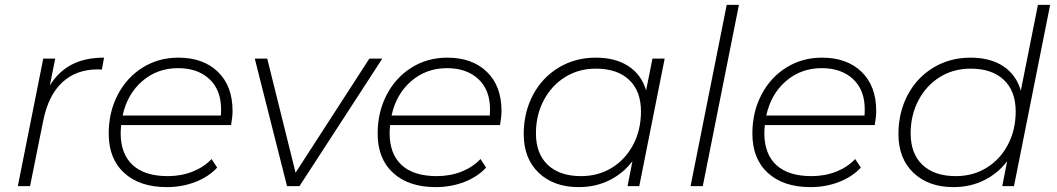

<svg xmlns="http://www.w3.org/2000/svg" viewBox="-20 -762 4328 786"><path d="M406 -526 397 -477 381 -478Q292 -478 235 -425Q178 -372 157 -268L103 0H53L157 -522H206L184 -412Q219 -469 273.5 -497.5Q328 -526 406 -526Z M476 -250Q474 -228 474 -217Q474 -132 523 -86.5Q572 -41 667 -41Q722 -41 768.5 -59.5Q815 -78 846 -111L869 -76Q834 -38 779.5 -17Q725 4 663 4Q552 4 488.5 -54Q425 -112 425 -215Q425 -303 462 -374Q499 -445 564 -485.5Q629 -526 710 -526Q812 -526 872 -468Q932 -410 932 -308Q932 -284 926 -250ZM482 -289H884Q885 -298 885 -315Q885 -394 837 -438.5Q789 -483 709 -483Q624 -483 562.5 -430Q501 -377 482 -289Z M1545 -522 1206 0H1155L1023 -522H1074L1190 -55L1492 -522Z M1577 -250Q1575 -228 1575 -217Q1575 -132 1624 -86.5Q1673 -41 1768 -41Q1823 -41 1869.5 -59.5Q1916 -78 1947 -111L1970 -76Q1935 -38 1880.5 -17Q1826 4 1764 4Q1653 4 1589.5 -54Q1526 -112 1526 -215Q1526 -303 1563 -374Q1600 -445 1665 -485.5Q1730 -526 1811 -526Q1913 -526 1973 -468Q2033 -410 2033 -308Q2033 -284 2027 -250ZM1583 -289H1985Q1986 -298 1986 -315Q1986 -394 1938 -438.5Q1890 -483 1810 -483Q1725 -483 1663.5 -430Q1602 -377 1583 -289Z M2701 -522 2597 0H2549L2569 -102Q2531 -52 2474.5 -24Q2418 4 2349 4Q2247 4 2185.5 -54.5Q2124 -113 2124 -213Q2124 -302 2162 -373.5Q2200 -445 2267.5 -485.5Q2335 -526 2419 -526Q2500 -526 2553 -491Q2606 -456 2625 -392L2651 -522ZM2604 -306Q2604 -389 2555.5 -435Q2507 -481 2419 -481Q2349 -481 2293.5 -446.5Q2238 -412 2206 -351.5Q2174 -291 2174 -216Q2174 -133 2222.5 -87Q2271 -41 2359 -41Q2429 -41 2484.5 -75Q2540 -109 2572 -169.5Q2604 -230 2604 -306Z M2955 -742H3005L2857 0H2807Z M3111 -250Q3109 -228 3109 -217Q3109 -132 3158 -86.5Q3207 -41 3302 -41Q3357 -41 3403.5 -59.5Q3450 -78 3481 -111L3504 -76Q3469 -38 3414.5 -17Q3360 4 3298 4Q3187 4 3123.5 -54Q3060 -112 3060 -215Q3060 -303 3097 -374Q3134 -445 3199 -485.5Q3264 -526 3345 -526Q3447 -526 3507 -468Q3567 -410 3567 -308Q3567 -284 3561 -250ZM3117 -289H3519Q3520 -298 3520 -315Q3520 -394 3472 -438.5Q3424 -483 3344 -483Q3259 -483 3197.5 -430Q3136 -377 3117 -289Z M4279 -742 4131 0H4083L4103 -102Q4065 -52 4008.5 -24Q3952 4 3883 4Q3781 4 3719.5 -54.5Q3658 -113 3658 -213Q3658 -302 3696 -373.5Q3734 -445 3801.5 -485.5Q3869 -526 3953 -526Q4034 -526 4087 -491Q4140 -456 4159 -391L4229 -742ZM4138 -306Q4138 -389 4089.5 -435Q4041 -481 3953 -481Q3883 -481 3827.5 -446.5Q3772 -412 3740 -351.5Q3708 -291 3708 -216Q3708 -133 3756.5 -87Q3805 -41 3893 -41Q3963 -41 4018.5 -75Q4074 -109 4106 -169.5Q4138 -230 4138 -306Z"/></svg>

Font: Idrija
Style: Italic
Weight: 300
Italic angle: -11.3°
Designer: Julieta Ulanovsky
Foundry: Julieta Ulanovsky
Version: Version 7.200